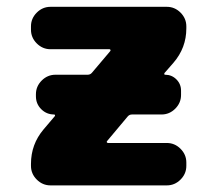

<svg xmlns="http://www.w3.org/2000/svg" viewBox="-20 -567 633 566"><path d="M139.6 -229.5Q117.2 -229.5 101.6 -245.1Q85.9 -260.7 85.9 -283.2V-289.1Q85.9 -312.5 103 -329.6Q120.1 -346.7 143.6 -346.7H238.3Q246.1 -346.7 251 -352.5L304.7 -416Q306.6 -418 305.7 -419.9Q304.7 -421.9 302.7 -421.9H128.9Q105.5 -421.9 88.4 -439Q71.3 -456.1 71.3 -479.5V-489.3Q71.3 -512.7 88.4 -529.8Q105.5 -546.9 128.9 -546.9H471.7Q495.1 -546.9 512.2 -529.8Q529.3 -512.7 529.3 -489.3V-483.4Q529.3 -425.8 491.2 -381.8L464.8 -351.6Q463.9 -349.6 464.4 -348.1Q464.8 -346.7 466.8 -346.7Q486.3 -346.7 500 -333Q513.7 -319.3 513.7 -299.8V-287.1Q513.7 -263.7 496.6 -246.6Q479.5 -229.5 456.1 -229.5H369.1Q361.3 -229.5 356.4 -223.6L295.9 -151.4Q293.9 -149.4 294.9 -147.5Q295.9 -145.5 298.8 -145.5H471.7Q495.1 -145.5 512.2 -128.4Q529.3 -111.3 529.3 -87.9V-78.1Q529.3 -54.7 512.2 -37.6Q495.1 -20.5 471.7 -20.5H128.9Q105.5 -20.5 88.4 -37.6Q71.3 -54.7 71.3 -78.1V-84Q71.3 -141.6 108.4 -185.5L141.6 -224.6Q142.6 -225.6 142.1 -227.5Q141.6 -229.5 139.6 -229.5Z"/></svg>

Font: Gen Jyuu Gothic Heavy
Style: Bold
Weight: 900
Designer: [Source Han Sans]
Ryoko NISHIZUKA  (kana & ideographs); Paul D. Hunt (Latin, Greek & Cyrillic); Wenlong ZHANG  (bopomofo
Version: Version 1.002.20150607